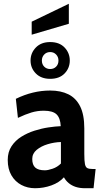

<svg xmlns="http://www.w3.org/2000/svg" viewBox="-20 -988 538 1018"><path d="M166 10Q126 10 93 -7.5Q60 -25 40.5 -58.5Q21 -92 21 -140Q21 -182 41 -212.5Q61 -243 93 -263Q125 -283 162.5 -295Q200 -307 237 -312.5Q274 -318 302 -319Q300 -362 280 -381.5Q260 -401 212 -401Q178 -401 146.5 -391.5Q115 -382 75 -363L64 -464Q109 -486 154.5 -497Q200 -508 246 -508Q302 -508 342.5 -488Q383 -468 405 -424Q427 -380 427 -307V-172Q427 -134 430.5 -117.5Q434 -101 443.5 -96.5Q453 -92 471 -92H487L476 10H431Q403 10 381.5 3Q360 -4 344 -17.5Q328 -31 319 -48Q294 -20 252.5 -5Q211 10 166 10ZM218 -85Q234 -85 259 -93.5Q284 -102 303 -121V-235Q268 -234 233 -223.5Q198 -213 174.5 -193.5Q151 -174 151 -145Q151 -114 167 -99.5Q183 -85 218 -85ZM246 -570Q198 -570 170 -598.5Q142 -627 142 -667Q142 -707 170 -736Q198 -765 246 -765Q295 -765 322.5 -736Q350 -707 350 -667Q350 -627 322.5 -598.5Q295 -570 246 -570ZM246 -622Q265 -622 277.5 -634.5Q290 -647 290 -667Q290 -686 277.5 -699Q265 -712 246 -712Q227 -712 214.5 -699Q202 -686 202 -667Q202 -647 214.5 -634.5Q227 -622 246 -622ZM148 -804V-873L345 -968V-862Z"/></svg>

Font: Cabin VF Beta
Style: Regular
Weight: 400
Designer: Pablo Impallari
Foundry: Pablo Impallari. http://www.impallari.com Igino Marini. http://www.ikern.com
Version: Version 2.200